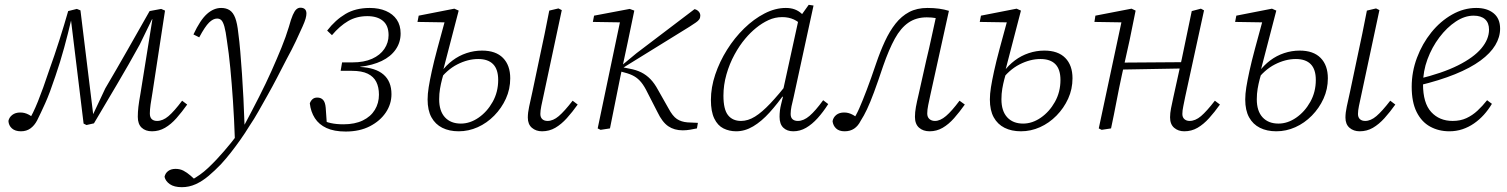

<svg xmlns="http://www.w3.org/2000/svg" viewBox="-20 -533 6257 797"><path d="M67 12Q43 12 29.5 0Q16 -12 15 -31Q18 -46 31 -56Q44 -66 64 -66Q73 -66 81.5 -64Q90 -62 100.5 -56.5Q111 -51 124 -40L105 -19L97 -30Q107 -45 117 -65.5Q127 -86 137.5 -112Q148 -138 159.5 -170Q171 -202 184 -241Q207 -305 227 -368Q247 -431 263 -487L299 -496L314 -490L368 -49H362L417 -166Q463 -244 509 -325Q555 -406 601 -487L649 -496L665 -489L613 -149Q608 -121 605 -99Q602 -77 602 -62Q602 -46 610 -38.5Q618 -31 632 -31Q656 -31 679.5 -51Q703 -71 736 -115L757 -99Q735 -68 712.5 -42.5Q690 -17 665 -2.5Q640 12 611 12Q584 12 568 -3Q552 -18 552 -48Q552 -68 554.5 -89.5Q557 -111 563 -144L615 -468L626 -453H611L560 -348Q515 -266 467 -185Q419 -104 370 -21L339 -14L327 -20L275 -447V-448Q263 -396 246.5 -335.5Q230 -275 210 -217Q198 -181 187.5 -153Q177 -125 167.5 -104Q158 -83 150 -66Q142 -49 134 -33Q123 -12 106.5 0Q90 12 67 12Z M735 244Q703 244 685 231.5Q667 219 663 201Q666 186 678 177Q690 168 709 168Q727 168 741.5 175.5Q756 183 771 196L791 214L774 215H783H774Q793 204 810 192Q827 180 844 164Q861 148 879 129Q908 98 938.5 60.5Q969 23 995 -15Q1027 -75 1055.5 -131Q1084 -187 1107 -238.5Q1130 -290 1148.5 -335.5Q1167 -381 1179 -421Q1188 -454 1195.5 -471Q1203 -488 1210.5 -494.5Q1218 -501 1227 -501Q1239 -501 1245.5 -495Q1252 -489 1252 -477Q1252 -468 1248.5 -455.5Q1245 -443 1236 -423Q1223 -394 1208 -362Q1193 -330 1169 -286Q1149 -247 1129.5 -209.5Q1110 -172 1090.5 -137.5Q1071 -103 1053 -71Q1035 -39 1016 -11Q997 20 977.5 47.5Q958 75 938.5 100Q919 125 897 149Q872 175 846 197Q820 219 792.5 231.5Q765 244 735 244ZM955 46Q952 -41 947 -114.5Q942 -188 936 -250.5Q930 -313 922 -364Q917 -403 911.5 -422.5Q906 -442 899 -449Q892 -456 881 -456Q865 -456 848 -439.5Q831 -423 807 -378L783 -390Q811 -450 839 -475Q867 -500 898 -500Q919 -500 933.5 -490.5Q948 -481 956.5 -458.5Q965 -436 969 -397Q974 -361 977.5 -318Q981 -275 984.5 -226Q988 -177 990.5 -124.5Q993 -72 995 -16H1011Z M1415 13Q1367 13 1335.5 -1.5Q1304 -16 1287 -42.5Q1270 -69 1266 -104Q1270 -115 1277.5 -121.5Q1285 -128 1297 -128Q1312 -128 1321 -118.5Q1330 -109 1332 -86L1337 -15L1312 -37Q1331 -27 1353.5 -22Q1376 -17 1406 -17Q1453 -17 1486 -33Q1519 -49 1536 -77Q1553 -105 1553 -140Q1553 -171 1542 -193Q1531 -215 1506.5 -227Q1482 -239 1440 -239H1394L1400 -274H1443Q1491 -274 1524.5 -289Q1558 -304 1575.5 -330Q1593 -356 1593 -387Q1593 -427 1569.5 -446.5Q1546 -466 1505 -466Q1460 -466 1425 -445.5Q1390 -425 1358 -387L1338 -406Q1372 -450 1414 -475Q1456 -500 1515 -500Q1553 -500 1582 -487.5Q1611 -475 1627 -451.5Q1643 -428 1643 -394Q1643 -357 1622.5 -327.5Q1602 -298 1564.5 -280Q1527 -262 1476 -256L1475 -255Q1539 -252 1572 -223.5Q1605 -195 1605 -142Q1605 -101 1581.5 -66Q1558 -31 1515.5 -9Q1473 13 1415 13Z M2230 12Q2205 12 2188 -2.5Q2171 -17 2171 -45Q2171 -65 2176.5 -90.5Q2182 -116 2190 -152L2221 -299Q2231 -346 2241 -393.5Q2251 -441 2260 -489L2298 -498L2312 -491L2236 -135Q2231 -113 2227 -93Q2223 -73 2223 -60Q2223 -46 2231 -38.5Q2239 -31 2253 -31Q2276 -31 2299.5 -51Q2323 -71 2357 -115L2378 -99Q2356 -68 2333 -42.5Q2310 -17 2285 -2.5Q2260 12 2230 12ZM1884 12Q1845 12 1816 -2.5Q1787 -17 1771 -46Q1755 -75 1755 -120Q1755 -143 1759.5 -171Q1764 -199 1772.5 -238Q1781 -277 1795.5 -331Q1810 -385 1830 -458L1839 -440L1713 -442L1718 -468L1866 -497L1884 -489L1820 -243L1825 -240Q1820 -223 1815 -204Q1810 -185 1806.5 -164.5Q1803 -144 1803 -121Q1803 -72 1827 -46Q1851 -20 1893 -20Q1931 -20 1966.5 -44.5Q2002 -69 2025 -110Q2048 -151 2048 -201Q2048 -245 2027 -266.5Q2006 -288 1965 -288Q1922 -288 1878 -265.5Q1834 -243 1799 -195L1794 -236H1813Q1832 -262 1858.5 -282Q1885 -302 1916.5 -312.5Q1948 -323 1981 -323Q2038 -323 2068 -292.5Q2098 -262 2098 -208Q2098 -163 2080 -123.5Q2062 -84 2031.5 -53Q2001 -22 1963 -5Q1925 12 1884 12Z M2473 6 2461 0 2557 -458 2567 -440 2441 -442 2446 -468 2594 -496 2613 -489 2586 -359 2555 -214Q2544 -160 2533.5 -107Q2523 -54 2512 0ZM2873 0Q2859 3 2844 5.5Q2829 8 2814 8Q2779 8 2754 -9Q2729 -26 2709 -68L2668 -148Q2655 -175 2642 -191Q2629 -207 2612.5 -216.5Q2596 -226 2572 -232L2547 -239V-264H2564L2622 -312L2863 -495Q2873 -493 2880 -485.5Q2887 -478 2887 -468Q2887 -459 2882.5 -452.5Q2878 -446 2868.5 -439.5Q2859 -433 2842 -422L2567 -252L2568 -253L2593 -248Q2621 -243 2642 -232.5Q2663 -222 2680 -204.5Q2697 -187 2712 -159L2755 -83Q2772 -51 2790 -39Q2808 -27 2834 -25L2877 -23Z M3036 12Q3007 12 2983 0Q2959 -12 2945 -41Q2931 -70 2931 -118Q2931 -170 2949 -223.5Q2967 -277 2998 -326.5Q3029 -376 3069 -415Q3109 -454 3153.5 -477Q3198 -500 3242 -500Q3263 -500 3279 -494Q3295 -488 3307.5 -476.5Q3320 -465 3331 -448L3315 -422Q3297 -442 3275.5 -452Q3254 -462 3227 -462Q3197 -462 3170 -449.5Q3143 -437 3118.5 -417Q3094 -397 3074 -373Q3050 -345 3029 -306.5Q3008 -268 2995.5 -224Q2983 -180 2983 -136Q2983 -79 3002 -55Q3021 -31 3056 -31Q3085 -31 3114 -49Q3143 -67 3177.5 -103.5Q3212 -140 3257 -197L3260 -152H3242Q3208 -103 3174.5 -66Q3141 -29 3106.5 -8.5Q3072 12 3036 12ZM3273 12Q3247 12 3231.5 -3Q3216 -18 3216 -48Q3216 -61 3217.5 -74Q3219 -87 3222.5 -100.5Q3226 -114 3230 -131L3225 -133L3297 -462L3302 -464L3337 -513L3357 -510L3274 -128Q3269 -109 3265.5 -91.5Q3262 -74 3262 -60Q3262 -45 3270 -38Q3278 -31 3292 -31Q3316 -31 3340.5 -52Q3365 -73 3397 -117L3418 -101Q3397 -68 3374 -42.5Q3351 -17 3326 -2.5Q3301 12 3273 12Z M3486 12Q3463 12 3450.5 0Q3438 -12 3436 -30Q3439 -46 3451.5 -56Q3464 -66 3484 -66Q3493 -66 3501 -64Q3509 -62 3517 -58Q3525 -54 3532 -49L3545 -40L3529 -24L3519 -33Q3533 -52 3546.5 -82.5Q3560 -113 3577.5 -159Q3595 -205 3617 -270Q3634 -320 3653.5 -362Q3673 -404 3697.5 -435Q3722 -466 3754 -483Q3786 -500 3830 -500Q3856 -500 3878 -497Q3900 -494 3919 -488L3842 -139Q3837 -116 3833 -96.5Q3829 -77 3829 -62Q3829 -47 3838 -39Q3847 -31 3861 -31Q3883 -31 3907 -51.5Q3931 -72 3963 -115L3985 -99Q3963 -68 3940.5 -42.5Q3918 -17 3893 -2.5Q3868 12 3839 12Q3812 12 3795 -3Q3778 -18 3778 -48Q3778 -67 3782 -89Q3786 -111 3793 -140L3825 -283Q3837 -332 3847.5 -381.5Q3858 -431 3869 -480L3891 -450Q3880 -455 3864 -458Q3848 -461 3827 -461Q3783 -461 3751 -439Q3719 -417 3694.5 -372.5Q3670 -328 3646 -259Q3624 -193 3608 -150Q3592 -107 3579 -79.5Q3566 -52 3553 -32Q3542 -10 3525.5 1Q3509 12 3486 12Z M4218 12Q4179 12 4150 -2.5Q4121 -17 4105 -46Q4089 -75 4089 -120Q4089 -143 4093.5 -171Q4098 -199 4106.5 -238Q4115 -277 4129.5 -331Q4144 -385 4164 -458L4173 -440L4047 -442L4052 -468L4200 -497L4218 -489L4154 -243L4159 -240Q4154 -223 4149 -204Q4144 -185 4140.5 -164.5Q4137 -144 4137 -121Q4137 -72 4161 -46Q4185 -20 4227 -20Q4265 -20 4300.5 -44.5Q4336 -69 4359 -110Q4382 -151 4382 -201Q4382 -245 4361 -266.5Q4340 -288 4299 -288Q4256 -288 4212 -265.5Q4168 -243 4133 -195L4128 -236H4147Q4166 -262 4192.5 -282Q4219 -302 4250.5 -312.5Q4282 -323 4315 -323Q4372 -323 4402 -292.5Q4432 -262 4432 -208Q4432 -163 4414 -123.5Q4396 -84 4365.5 -53Q4335 -22 4297 -5Q4259 12 4218 12Z M4553 6 4541 0 4639 -459 4648 -440 4523 -442 4527 -468 4677 -497 4694 -489 4669 -366 4637 -222Q4625 -167 4614.5 -111.5Q4604 -56 4592 0ZM4620 -244 4621 -273 4902 -275 4901 -249ZM4896 12Q4871 12 4854 -2.5Q4837 -17 4837 -46Q4837 -63 4841 -83.5Q4845 -104 4851 -131L4886 -290Q4896 -339 4906.5 -388.5Q4917 -438 4927 -487L4965 -497L4978 -490L4900 -132Q4896 -111 4892 -92.5Q4888 -74 4888 -60Q4888 -46 4896.5 -38.5Q4905 -31 4918 -31Q4942 -31 4965.5 -51Q4989 -71 5023 -115L5044 -99Q5022 -68 4999 -42.5Q4976 -17 4951 -2.5Q4926 12 4896 12Z M5624 12Q5599 12 5582 -2.5Q5565 -17 5565 -45Q5565 -65 5570.5 -90.5Q5576 -116 5584 -152L5615 -299Q5625 -346 5635 -393.5Q5645 -441 5654 -489L5692 -498L5706 -491L5630 -135Q5625 -113 5621 -93Q5617 -73 5617 -60Q5617 -46 5625 -38.5Q5633 -31 5647 -31Q5670 -31 5693.5 -51Q5717 -71 5751 -115L5772 -99Q5750 -68 5727 -42.5Q5704 -17 5679 -2.5Q5654 12 5624 12ZM5278 12Q5239 12 5210 -2.5Q5181 -17 5165 -46Q5149 -75 5149 -120Q5149 -143 5153.5 -171Q5158 -199 5166.5 -238Q5175 -277 5189.5 -331Q5204 -385 5224 -458L5233 -440L5107 -442L5112 -468L5260 -497L5278 -489L5214 -243L5219 -240Q5214 -223 5209 -204Q5204 -185 5200.5 -164.5Q5197 -144 5197 -121Q5197 -72 5221 -46Q5245 -20 5287 -20Q5325 -20 5360.5 -44.5Q5396 -69 5419 -110Q5442 -151 5442 -201Q5442 -245 5421 -266.5Q5400 -288 5359 -288Q5316 -288 5272 -265.5Q5228 -243 5193 -195L5188 -236H5207Q5226 -262 5252.5 -282Q5279 -302 5310.5 -312.5Q5342 -323 5375 -323Q5432 -323 5462 -292.5Q5492 -262 5492 -208Q5492 -163 5474 -123.5Q5456 -84 5425.5 -53Q5395 -22 5357 -5Q5319 12 5278 12Z M5996 12Q5952 12 5916.5 -7.5Q5881 -27 5860.5 -68Q5840 -109 5840 -173Q5840 -235 5862 -293.5Q5884 -352 5921.5 -398.5Q5959 -445 6007.5 -472.5Q6056 -500 6108 -500Q6153 -500 6180 -478Q6207 -456 6207 -414Q6207 -379 6187 -345.5Q6167 -312 6125.5 -281.5Q6084 -251 6020 -225Q5956 -199 5869 -178L5867 -205Q5967 -229 6032 -261.5Q6097 -294 6129 -332Q6161 -370 6161 -410Q6161 -438 6144.5 -453Q6128 -468 6097 -468Q6060 -468 6023 -443.5Q5986 -419 5955 -378Q5924 -337 5905.5 -287Q5887 -237 5887 -184Q5887 -105 5921 -68Q5955 -31 6010 -31Q6042 -31 6067 -42.5Q6092 -54 6113 -73.5Q6134 -93 6153 -117L6173 -102Q6158 -77 6139.5 -56.5Q6121 -36 6098.5 -20.5Q6076 -5 6050.5 3.5Q6025 12 5996 12Z"/></svg>

Font: Source Serif 4 Light
Style: Italic
Weight: 300
Italic angle: -12°
Designer: Frank Grießhammer
Foundry: Adobe Systems Incorporated
Version: Version 4.004;hotconv 1.0.116;makeotfexe 2.5.65601